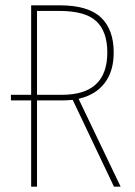

<svg xmlns="http://www.w3.org/2000/svg" viewBox="-20 -701 508 721"><path d="M408 0 253 -326Q229 -324 217 -324H119V0H97V-324H21V-345H97V-681H204Q311 -681 359 -635.5Q407 -590 407 -504Q407 -433 372.5 -388.5Q338 -344 275 -330L433 0ZM383 -504Q383 -582 342 -621Q301 -660 202 -660H119V-345H213Q383 -345 383 -504Z"/></svg>

Font: Fira Sans Extra Condensed Thin
Style: Regular
Weight: 250
Width: 1
Designer: Carrois Corporate & Edenspiekermann AG
Foundry: Carrois Corporate GbR & Edenspiekermann AG
Version: Version 4.203